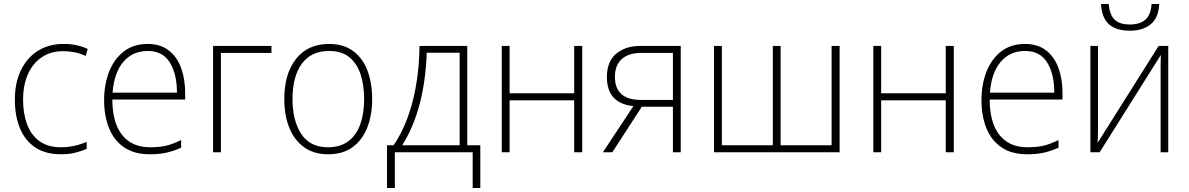

<svg xmlns="http://www.w3.org/2000/svg" viewBox="-20 -759 5927 957"><path d="M284 10Q207 10 156 -24Q105 -58 79.5 -119.5Q54 -181 54 -262Q54 -346 84 -408.5Q114 -471 168.5 -505.5Q223 -540 297 -540Q332 -540 362 -533.5Q392 -527 417 -515L407 -480Q380 -493 351.5 -498.5Q323 -504 296 -504Q233 -504 188 -473.5Q143 -443 119 -388.5Q95 -334 95 -262Q95 -194 114.5 -140.5Q134 -87 176 -56Q218 -25 283 -25Q319 -25 352 -32.5Q385 -40 412 -52V-17Q388 -6 355.5 2Q323 10 284 10Z M716 -540Q780 -540 821.5 -507.5Q863 -475 883 -419.5Q903 -364 903 -294V-263H540Q540 -148 588.5 -86.5Q637 -25 728 -25Q774 -25 807 -32.5Q840 -40 883 -61V-23Q846 -6 809.5 2Q773 10 727 10Q650 10 599.5 -24Q549 -58 524 -119Q499 -180 499 -260Q499 -337 523.5 -400.5Q548 -464 596.5 -502Q645 -540 716 -540ZM716 -505Q642 -505 595.5 -451.5Q549 -398 541 -297H862Q862 -390 826.5 -447.5Q791 -505 716 -505Z M1333 -530V-495H1081V0H1042V-530Z M1835 -265Q1835 -185 1810.5 -123Q1786 -61 1737.5 -25.5Q1689 10 1615 10Q1545 10 1496 -25Q1447 -60 1422 -122Q1397 -184 1397 -265Q1397 -392 1456 -466Q1515 -540 1620 -540Q1693 -540 1741 -504Q1789 -468 1812 -406Q1835 -344 1835 -265ZM1438 -265Q1438 -158 1481.5 -91.5Q1525 -25 1615 -25Q1677 -25 1717 -55.5Q1757 -86 1776 -140Q1795 -194 1795 -265Q1795 -333 1777.5 -387.5Q1760 -442 1721.5 -473.5Q1683 -505 1620 -505Q1531 -505 1484.5 -441.5Q1438 -378 1438 -265Z M2309 -530V-35H2374V178H2336V0H1948V178H1909V-35H1942Q2004 -127 2036.5 -252.5Q2069 -378 2071 -530ZM2271 -496H2107Q2102 -356 2072 -241.5Q2042 -127 1985 -35H2271Z M2520 -530V-294H2842V-530H2882V0H2842V-259H2520V0H2481V-530Z M3032 0H2985L3137 -230Q3005 -244 3005 -375Q3005 -453 3051.5 -491.5Q3098 -530 3171 -530H3373V0H3334V-227H3179ZM3045 -376Q3045 -261 3175 -261H3334V-495H3175Q3112 -495 3078.5 -464Q3045 -433 3045 -376Z M4165 -530V0H3539V-530H3578V-35H3832V-530H3871V-35H4125V-530Z M4372 -530V-294H4694V-530H4734V0H4694V-259H4372V0H4333V-530Z M5089 -540Q5153 -540 5194.5 -507.5Q5236 -475 5256 -419.5Q5276 -364 5276 -294V-263H4913Q4913 -148 4961.5 -86.5Q5010 -25 5101 -25Q5147 -25 5180 -32.5Q5213 -40 5256 -61V-23Q5219 -6 5182.5 2Q5146 10 5100 10Q5023 10 4972.5 -24Q4922 -58 4897 -119Q4872 -180 4872 -260Q4872 -337 4896.5 -400.5Q4921 -464 4969.5 -502Q5018 -540 5089 -540ZM5089 -505Q5015 -505 4968.5 -451.5Q4922 -398 4914 -297H5235Q5235 -390 5199.5 -447.5Q5164 -505 5089 -505Z M5453 -530V-133Q5453 -110 5452.5 -90Q5452 -70 5451 -47L5755 -530H5803V0H5765V-404Q5765 -425 5765 -444Q5765 -463 5766 -485L5461 0H5415V-530ZM5758 -739Q5755 -671 5716 -638.5Q5677 -606 5611 -606Q5544 -606 5508 -637.5Q5472 -669 5468 -739H5506Q5511 -685 5535.5 -661Q5560 -637 5612 -637Q5661 -637 5688.5 -660.5Q5716 -684 5720 -739Z"/></svg>

Font: Noto Sans Disp ExtLt
Style: Regular
Weight: 200
Designer: Monotype Design Team
Foundry: Monotype Imaging Inc.
Version: Version 2.000;GOOG;noto-source:20170915:90ef993387c0